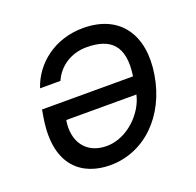

<svg xmlns="http://www.w3.org/2000/svg" viewBox="-104 -667 800 783"><g transform="rotate(-20 295.5 -275.0)"><path d="M332.7 -556.8C209.5 -556.8 116.5 -483 84.5 -385.7H172.9C198.5 -443.9 254.3 -478.3 319.2 -478.3C421.9 -478.3 476.9 -432.2 457.4 -301.8H62.5L56.5 -266C24.1 -63.9 130.7 7.1 247.5 7.1C396 7.1 514.2 -109 541.5 -277C569.6 -445 491.1 -556.8 332.7 -556.8ZM140.6 -227.6H445C429 -152 349.8 -71.4 260.3 -71.4C171.2 -71.4 125.4 -137.8 140.6 -227.6Z"/></g></svg>

Font: Margiela Sans Text
Style: Italic
Weight: 400
Italic angle: -9.39999°
Designer: Stefan Endress, Andreas Faust
Version: Version 1.100;FEAKit 1.0